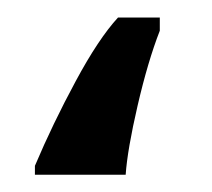

<svg xmlns="http://www.w3.org/2000/svg" viewBox="-20 40 243 220"><path d="M163.1 75.2Q149.4 110.4 137.7 160.9Q126 211.4 124 240.2H20V230Q40.5 181.6 66.7 133.1Q92.8 84.5 115.2 60.1H163.1Z"/></svg>

Font: Noto Serif
Style: Regular
Weight: 400
Designer: Monotype Design team
Foundry: Monotype Imaging Inc.
Version: Version 1.02